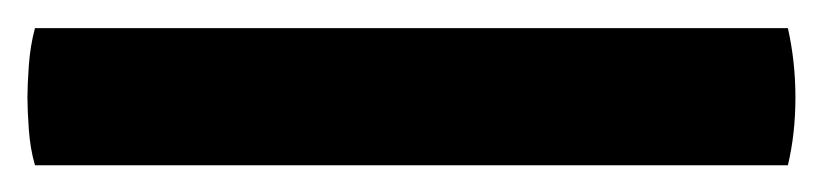

<svg xmlns="http://www.w3.org/2000/svg" viewBox="-26 46 600 140"><path d="M-0.5 166.5Q-4 154.5 -5 140.2Q-6 126 -6 117Q-6 108.5 -5 94Q-4 79.5 -0.5 66.5H548.5Q554 91 554 117Q554 143.5 548.5 166.5Z"/></svg>

Font: Signika SC SemiBold
Style: Regular
Weight: 600
Designer: Anna Giedryś
Foundry: Anna Giedryś
Version: Version 2.000; ttfautohint (v1.8.3) -l 8 -r 50 -G 200 -x 9 -